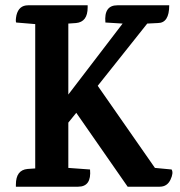

<svg xmlns="http://www.w3.org/2000/svg" viewBox="-20 -705 681 725"><path d="M423 -685H619Q619 -618 576 -618L536 -616L349 -381L565 -71L628 -65Q636 -52 623.5 -26Q611 0 583 0H462L268 -279L238 -242V-71L320 -65Q326 0 275 0H40V-8Q40 -63 84 -67L113 -69V-614L41 -620Q38 -626 42 -647Q51 -685 86 -685H311V-677Q311 -622 267 -618L238 -616V-348L443 -616L378 -620Q372 -685 423 -685Z"/></svg>

Font: Karma
Style: Bold
Weight: 700
Designer: Joana Correia
Foundry: Indian Type Foundry
Version: Version 1.202;PS 1.0;hotconv 1.0.78;makeotf.lib2.5.61930; tt